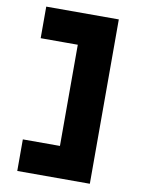

<svg xmlns="http://www.w3.org/2000/svg" viewBox="-96 -767 775 1024"><g transform="rotate(10 291.5 -255.0)"><path d="M70 190V19H277L271 27V-541L281 -529H70V-700H463V190Z"/></g></svg>

Font: Lexend Giga ExtraBold
Style: Regular
Weight: 800
Designer: Bonnie Shaver-Troup, Thomas Jockin
Foundry: Lexend
Version: Version 1.007